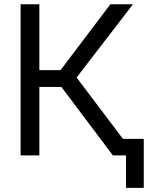

<svg xmlns="http://www.w3.org/2000/svg" viewBox="-20 -748 730 924"><path d="M79.1 0V-727.5H169.4V-410.6H271.5L511.2 -727.5H620.1L348.6 -375L631.8 0H523.4L275.4 -329.6H169.4V0ZM586.4 156.2V0H550.3V-79.6H671.9V156.2Z"/></svg>

Font: Inter 24pt
Style: Regular
Weight: 400
Designer: Rasmus Andersson
Foundry: rsms
Version: Version 4.001;git-66647c0bb